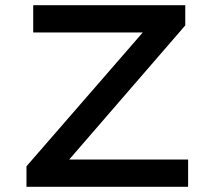

<svg xmlns="http://www.w3.org/2000/svg" viewBox="-20 -720 825 740"><path d="M82 0V-79L546 -613L575 -595H108V-700H694V-622L231 -87L202 -105H705V0Z"/></svg>

Font: Lexend Giga
Style: Regular
Weight: 400
Designer: Bonnie Shaver-Troup, Thomas Jockin
Foundry: Lexend
Version: Version 1.007